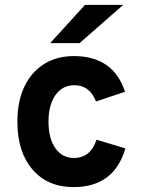

<svg xmlns="http://www.w3.org/2000/svg" viewBox="-20 -752 582 784"><path d="M280.5 12Q174.5 12 112.8 -59.8Q51 -131.5 51 -255Q51 -337.5 79.2 -397.5Q107.5 -457.5 159.5 -490.2Q211.5 -523 282 -523Q442.5 -523 490.5 -377.5L372 -337.5Q346.5 -404 284 -404Q235 -404 206.5 -363.8Q178 -323.5 178 -255Q178 -187 206 -147Q234 -107 281.5 -107Q350 -107 374 -181.5L492 -146Q446 12 280.5 12ZM185 -576 327 -732H483L305 -576Z"/></svg>

Font: Overpass
Style: Bold
Weight: 700
Designer: Delve Withrington, Dave Bailey, Thomas Jockin
Foundry: Delve Fonts LLC
Version: Version 4.000; ttfautohint (v1.8.3)